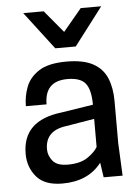

<svg xmlns="http://www.w3.org/2000/svg" viewBox="-55 -823 635 878"><g transform="rotate(-5 262.5 -384.0)"><path d="M40 0ZM196 12Q115 12 77.5 -32Q40 -76 40 -138Q40 -291 219 -312L366 -335Q366 -403 343 -432.5Q320 -462 260 -462Q155 -462 155 -355H60Q60 -400 76 -442.5Q92 -485 135.5 -513.5Q179 -542 263 -542Q340 -542 384.5 -517.5Q429 -493 447.5 -448Q466 -403 466 -343V-150L473 0H386L376 -68Q315 12 196 12ZM228 -72Q286 -72 319.5 -95Q353 -118 366 -141V-270L234 -248Q139 -235 139 -150Q139 -121 159 -96.5Q179 -72 228 -72ZM443 -607ZM311 -607H217L85 -780H179L264 -678L349 -780H443Z"/></g></svg>

Font: Tanohe Sans Medium
Style: Regular
Weight: 500
Designer: Village Type and Design LLC
Foundry: Cooper Hewitt Smithsonian Design Museum
Version: Version 1.00;September 29, 2021;FontCreator 13.0.0.2655 64-b